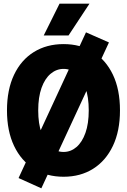

<svg xmlns="http://www.w3.org/2000/svg" viewBox="-20 -950 690 1045"><path d="M326 12Q234 12 164.5 -31.5Q95 -75 56.5 -156Q18 -237 18 -349Q18 -462 56.5 -543Q95 -624 164.5 -667Q234 -710 326 -710Q418 -710 487 -667Q556 -624 594.5 -543.5Q633 -463 633 -349Q633 -237 594.5 -156Q556 -75 487 -31.5Q418 12 326 12ZM326 -123Q365 -123 396 -149.5Q427 -176 445 -226.5Q463 -277 463 -349Q463 -422 445 -472.5Q427 -523 396 -549Q365 -575 326 -575Q287 -575 255.5 -548.5Q224 -522 206 -471.5Q188 -421 188 -349Q188 -277 206 -226.5Q224 -176 255.5 -149.5Q287 -123 326 -123ZM205 75 81 19 448 -774 573 -719ZM218 -757 304 -930H467L353 -757Z"/></svg>

Font: Azeret Mono Thin
Style: Bold
Weight: 700
Version: Version 1.002